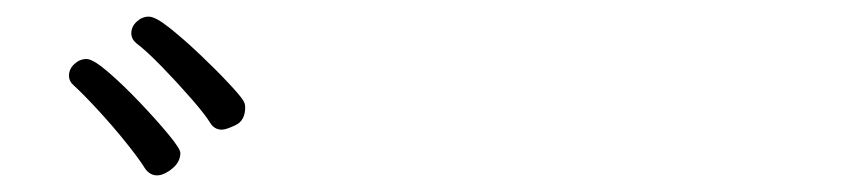

<svg xmlns="http://www.w3.org/2000/svg" viewBox="-20 -821 1040 231"><path d="M275 -692Q275 -676 263.5 -670.5Q252 -665 247 -665Q238 -665 233 -673Q227 -683 210 -702.5Q193 -722 174.5 -741Q156 -760 144 -769Q138 -774 138 -781Q138 -789 144.5 -795Q151 -801 159 -801Q167 -801 184 -787.5Q201 -774 220.5 -755.5Q240 -737 254.5 -721.5Q269 -706 272 -701Q275 -697 275 -692ZM187 -618Q185 -616 179.5 -613Q174 -610 169 -610Q160 -610 154 -619Q148 -629 132 -649Q116 -669 98 -688.5Q80 -708 69 -718Q63 -723 63 -730Q63 -738 69.5 -744Q76 -750 84 -750Q92 -750 110 -734.5Q128 -719 148 -698Q168 -677 182.5 -659.5Q197 -642 197 -637Q197 -626 187 -618Z"/></svg>

Font: Moon Stars Kai T HW Light
Style: Regular
Weight: 300
Designer: GuiWonder
Version: Version 1.101